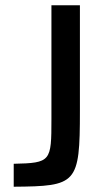

<svg xmlns="http://www.w3.org/2000/svg" viewBox="-20 -708 409 728"><path d="M32 0C271 -2 283 -10 283 -287V-688H175V-256C175 -96 173 -90 32 -87Z"/></svg>

Font: Saira UNSAM Medium SC
Style: Regular
Weight: 500
Designer: Hector Gatti with collaboration of the Omnibus-Type team
Foundry: Omnibus-Type
Version: Version 1.072;PS 001.072;hotconv 1.0.88;makeotf.lib2.5.64775